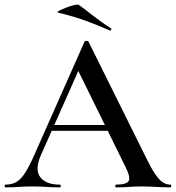

<svg xmlns="http://www.w3.org/2000/svg" viewBox="-26 -811 761 831"><path d="M179 -245 192 -270H472L479 -245ZM711 -12Q715 -12 715 -6Q715 0 711 0Q681 0 649.5 -2Q618 -4 589 -4Q556 -4 531.5 -2Q507 0 477 0Q473 0 473 -6Q473 -12 477 -12Q522 -12 531 -28Q540 -44 516 -91L307 -516L348 -583L150 -137Q124 -76 148.5 -44Q173 -12 232 -12Q237 -12 237 -6Q237 0 232 0Q202 0 177 -2Q152 -4 114 -4Q76 -4 53.5 -2Q31 0 -2 0Q-6 0 -6 -6Q-6 -12 -2 -12Q25 -12 44.5 -23Q64 -34 83 -63.5Q102 -93 125 -146L340 -631Q342 -634 349 -634Q356 -634 357 -631L602 -137Q625 -89 643 -61.5Q661 -34 677 -23Q693 -12 711 -12ZM449 -679Q398 -702 345.5 -721Q293 -740 227 -756Q218 -758 229 -764Q240 -770 259 -777.5Q278 -785 295 -789Q312 -793 315 -790Q348 -766 381 -740Q414 -714 453 -689Q457 -688 455.5 -682.5Q454 -677 449 -679Z"/></svg>

Font: Cormorant Garamond Light SemiBold
Style: Regular
Weight: 600
Version: Version 4.001